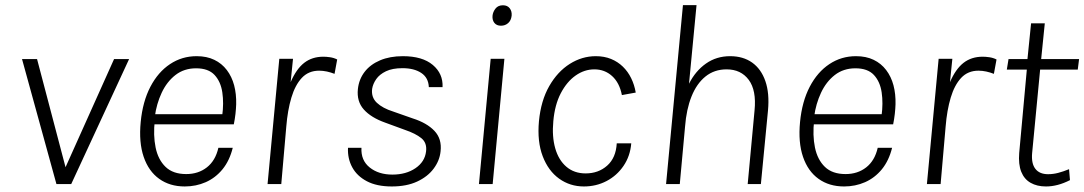

<svg xmlns="http://www.w3.org/2000/svg" viewBox="-20 -698 4112 728"><path d="M63.5 -474H120.5L228.5 -64L412.5 -474H469.5L250 0H194Z M680.5 9Q624 9 583.8 -19.8Q543.5 -48.5 524.8 -103.2Q506 -158 513.5 -235.5Q521 -313 550.2 -369Q579.5 -425 624.8 -455Q670 -485 725.5 -485Q764 -485 792.5 -471.2Q821 -457.5 840 -432.5Q859 -407.5 867.8 -374.5Q876.5 -341.5 875.5 -302.5Q875 -286 872.8 -266Q870.5 -246 866.5 -226.5H542.5L567 -242Q560.5 -185 570 -138.8Q579.5 -92.5 607.8 -65.2Q636 -38 686 -38Q732 -38 764.5 -63.5Q797 -89 808 -137.5H862.5Q850.5 -89 823.8 -56.2Q797 -23.5 760 -7.2Q723 9 680.5 9ZM567 -256 549 -265H847L822.5 -259Q829 -306.5 823 -347.5Q817 -388.5 793.5 -413.8Q770 -439 723.5 -439Q678 -439 645.2 -413.5Q612.5 -388 593 -346.2Q573.5 -304.5 567 -256Z M994.5 0 1039 -475H1091L1082 -386.5Q1103.5 -436.5 1133.5 -459.8Q1163.5 -483 1206 -483Q1217 -483 1231.2 -481Q1245.5 -479 1258.5 -472.5L1248.5 -418Q1234.5 -423.5 1219.5 -426.8Q1204.5 -430 1190 -430Q1150 -430 1124.5 -402.8Q1099 -375.5 1084.8 -327.8Q1070.5 -280 1065.5 -218L1046.5 0Z M1465.5 9Q1408.5 9 1371 -10.8Q1333.5 -30.5 1315.5 -63.8Q1297.5 -97 1299.5 -137.5H1350.5Q1348 -90 1381.8 -63Q1415.5 -36 1468 -36Q1519.5 -36 1555.2 -60.2Q1591 -84.5 1595.5 -124Q1599.5 -156.5 1577.5 -174.2Q1555.5 -192 1515.5 -205.5L1440.5 -233Q1387 -252 1359.5 -282.8Q1332 -313.5 1337 -360.5Q1341 -397.5 1362.5 -425.5Q1384 -453.5 1421 -469.2Q1458 -485 1507.5 -485Q1581.5 -485 1621 -451.8Q1660.5 -418.5 1658 -367.5H1606Q1604.5 -403.5 1577.2 -421.5Q1550 -439.5 1506 -439.5Q1468 -439.5 1443.5 -427.8Q1419 -416 1406.5 -398Q1394 -380 1391 -361Q1387 -329 1409 -308.2Q1431 -287.5 1471 -275L1545 -249Q1598.5 -232 1627.2 -201.8Q1656 -171.5 1650.5 -124Q1647 -89 1624.2 -58.5Q1601.5 -28 1561.5 -9.5Q1521.5 9 1465.5 9Z M1879.5 -600.5Q1863 -600.5 1854.5 -611.2Q1846 -622 1847.5 -638.5Q1849 -653 1858.8 -665.5Q1868.5 -678 1887 -678Q1904 -678 1912.8 -666.5Q1921.5 -655 1920 -638.5Q1918 -620.5 1906.8 -610.5Q1895.5 -600.5 1879.5 -600.5ZM1796 0 1840.5 -475H1892.5L1848 0Z M2194 9Q2141.5 9 2100.2 -20.5Q2059 -50 2037.8 -105.5Q2016.5 -161 2023.5 -238.5Q2031 -316.5 2062.5 -371.5Q2094 -426.5 2140.5 -455.8Q2187 -485 2239 -485Q2271 -485 2296.8 -474.5Q2322.5 -464 2341.8 -445.2Q2361 -426.5 2373.2 -401.5Q2385.5 -376.5 2390.5 -347L2338 -337.5Q2329 -384 2301 -409.5Q2273 -435 2233.5 -435Q2196 -435 2162.8 -411.8Q2129.5 -388.5 2106.5 -344.8Q2083.5 -301 2078 -238.5Q2072.5 -180.5 2085.2 -135.8Q2098 -91 2127.5 -65.8Q2157 -40.5 2200.5 -40.5Q2249 -40.5 2282.2 -70Q2315.5 -99.5 2318.5 -154.5H2373.5Q2369.5 -106 2344.2 -69Q2319 -32 2279.8 -11.5Q2240.5 9 2194 9Z M2505.5 0 2569.5 -678.5H2621L2592.5 -380.5Q2617 -429 2656.8 -457Q2696.5 -485 2748.5 -485Q2797.5 -485 2831.8 -460.8Q2866 -436.5 2882 -390.5Q2898 -344.5 2892 -279.5L2865 0H2815L2841 -279.5Q2848.5 -355.5 2819 -395.2Q2789.5 -435 2735 -435Q2688.5 -435 2655 -408Q2621.5 -381 2602 -332.2Q2582.5 -283.5 2577.5 -218L2557.5 0Z M3180.5 9Q3124 9 3083.8 -19.8Q3043.5 -48.5 3024.8 -103.2Q3006 -158 3013.5 -235.5Q3021 -313 3050.2 -369Q3079.5 -425 3124.8 -455Q3170 -485 3225.5 -485Q3264 -485 3292.5 -471.2Q3321 -457.5 3340 -432.5Q3359 -407.5 3367.8 -374.5Q3376.5 -341.5 3375.5 -302.5Q3375 -286 3372.8 -266Q3370.5 -246 3366.5 -226.5H3042.5L3067 -242Q3060.5 -185 3070 -138.8Q3079.5 -92.5 3107.8 -65.2Q3136 -38 3186 -38Q3232 -38 3264.5 -63.5Q3297 -89 3308 -137.5H3362.5Q3350.5 -89 3323.8 -56.2Q3297 -23.5 3260 -7.2Q3223 9 3180.5 9ZM3067 -256 3049 -265H3347L3322.5 -259Q3329 -306.5 3323 -347.5Q3317 -388.5 3293.5 -413.8Q3270 -439 3223.5 -439Q3178 -439 3145.2 -413.5Q3112.5 -388 3093 -346.2Q3073.5 -304.5 3067 -256Z M3494.5 0 3539 -475H3591L3582 -386.5Q3603.5 -436.5 3633.5 -459.8Q3663.5 -483 3706 -483Q3717 -483 3731.2 -481Q3745.5 -479 3758.5 -472.5L3748.5 -418Q3734.5 -423.5 3719.5 -426.8Q3704.5 -430 3690 -430Q3650 -430 3624.5 -402.8Q3599 -375.5 3584.8 -327.8Q3570.5 -280 3565.5 -218L3546.5 0Z M3946 9Q3912 9 3887.8 -4.8Q3863.5 -18.5 3852.2 -46.8Q3841 -75 3844.5 -118L3874.5 -446.5L3895 -434H3797.5L3804 -474H3898.5L3873.5 -451.5L3889.5 -609.5H3941.5L3925.5 -451.5L3905.5 -474H4071.5L4066.5 -434H3900.5L3925 -446.5L3893.5 -117.5Q3890 -78 3905.8 -57.8Q3921.5 -37.5 3954 -37.5Q3973 -37.5 3992.2 -42.5Q4011.5 -47.5 4033.5 -56.5L4037 -15Q4013.5 -3 3990.8 3Q3968 9 3946 9Z"/></svg>

Font: Karla Light
Style: Italic
Weight: 300
Italic angle: -8°
Designer: Jonathan Pinhorn
Version: Version 2.004;gftools[0.9.33]